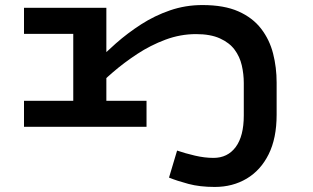

<svg xmlns="http://www.w3.org/2000/svg" viewBox="-20 -502 1237 760"><path d="M830 238Q771 238 726 226Q681 214 649 201L681 94Q713 105 751.5 114Q790 123 825 123Q881 123 913 80Q945 37 945 -45V-173Q945 -209 937 -243.5Q929 -278 908.5 -305.5Q888 -333 850.5 -350Q813 -367 756 -367Q694 -367 635 -345Q576 -323 523.5 -288.5Q471 -254 427.5 -216.5Q384 -179 354 -147V-250Q392 -289 438.5 -330Q485 -371 538.5 -405.5Q592 -440 653 -461Q714 -482 781 -482Q867 -482 923.5 -457Q980 -432 1013.5 -388.5Q1047 -345 1061 -290Q1075 -235 1075 -175V-48Q1075 45 1043.5 108.5Q1012 172 956.5 205Q901 238 830 238ZM75 0V-103H560V0ZM270 0V-471H401V0ZM75 -368V-471H370V-368Z"/></svg>

Font: BioRhyme Expanded SemiBold
Style: Regular
Weight: 600
Width: 7
Designer: Aoife Mooney
Foundry: Aoife Mooney Type
Version: Version 1.600;gftools[0.9.33]